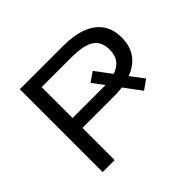

<svg xmlns="http://www.w3.org/2000/svg" viewBox="-153 -930 1155 1155"><g transform="rotate(-45 424.0 -352.5)"><path d="M129 0V-705H498Q590 -705 653.5 -680.5Q717 -656 750 -608.5Q783 -561 783 -491Q783 -417 745 -366.5Q707 -316 634 -293L631 -321L712 -213L651 -170L556 -298L591 -282Q572 -278 548 -276Q524 -274 498 -274H231V0ZM231 -358H486Q500 -358 512 -358.5Q524 -359 535 -360L530 -334L457 -431L517 -473L602 -360L582 -368Q680 -393 680 -490Q680 -561 633.5 -591Q587 -621 487 -621H231Z"/></g></svg>

Font: Nunito Sans 7pt Expanded
Style: Regular
Weight: 400
Width: 7
Designer: Vernon Adams
Foundry: Vernon Adams
Version: Version 3.101;gftools[0.9.27]